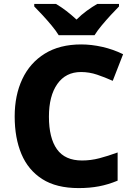

<svg xmlns="http://www.w3.org/2000/svg" viewBox="-20 -951 683 981"><path d="M394 -583Q316 -583 273 -522Q230 -461 230 -355Q230 -246 271 -188.5Q312 -131 399 -131Q444 -131 488 -142.5Q532 -154 581 -172V-28Q533 -8 485.5 1Q438 10 382 10Q268 10 196 -36Q124 -82 89.5 -164Q55 -246 55 -356Q55 -464 94 -547Q133 -630 209 -677Q285 -724 395 -724Q447 -724 502.5 -711.5Q558 -699 609 -674L556 -538Q516 -556 476 -569.5Q436 -583 394 -583ZM280 -771Q266 -794 243.5 -821Q221 -848 197.5 -873.5Q174 -899 155 -918V-931H266Q293 -915 318.5 -895.5Q344 -876 371 -851Q396 -876 423.5 -896Q451 -916 477 -931H588V-918Q570 -900 546.5 -874.5Q523 -849 500 -821.5Q477 -794 463 -771Z"/></svg>

Font: Noto Sans Tamil ExtraBold
Style: Regular
Weight: 800
Designer: Jelle Bosma - Monotype Design Team
Foundry: Monotype Imaging Inc.
Version: Version 2.004; ttfautohint (v1.8.4.7-5d5b)